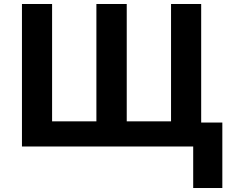

<svg xmlns="http://www.w3.org/2000/svg" viewBox="-20 -734 1154 962"><path d="M1094 -120V208H948V0H90V-714H241V-126H463V-714H615V-126H837V-714H988V-120Z"/></svg>

Font: Noto IKEA Latin
Style: Bold
Weight: 700
Designer: Monotype Design Team
Foundry: Monotype Imaging Inc.
Version: Version 1.0